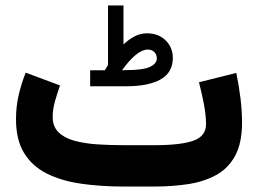

<svg xmlns="http://www.w3.org/2000/svg" viewBox="-20 -683 944 703"><path d="M363.8 -425.8Q366.7 -431.2 370.1 -436Q373.5 -440.9 375.5 -445.8V-663.1H432.1V-520.5Q452.1 -539.1 473.1 -550Q494.1 -561 518.1 -561Q560.1 -561 586.4 -535.2Q612.8 -509.3 612.8 -470.2Q612.3 -417 567.9 -392.1Q523.4 -367.2 442.9 -367.2H310.1V-425.8ZM442.4 -426.3Q503.9 -426.3 529.1 -438.2Q554.2 -450.2 554.2 -468.8Q554.2 -483.4 545.2 -492.4Q536.1 -501.5 520.5 -501.5Q500.5 -501.5 476.3 -481.4Q452.1 -461.4 426.8 -425.8ZM544.9 0H432.1Q349.1 0 277.6 -10.3Q206.1 -20.5 152.3 -47.1Q98.6 -73.7 68.6 -122.1Q38.6 -170.4 38.6 -247.1Q38.6 -293.5 48.8 -336.9Q59.1 -380.4 74.2 -417L199.7 -370.1Q191.4 -346.7 182.1 -315.2Q172.9 -283.7 172.9 -254.9Q172.9 -219.7 194.3 -198.7Q215.8 -177.7 252.4 -167.7Q289.1 -157.7 335.4 -154.5Q381.8 -151.4 432.1 -151.4H546.4Q641.1 -151.4 687.7 -167.7Q734.4 -184.1 734.4 -228.5Q734.4 -261.7 726.3 -303.2Q718.3 -344.7 708.5 -381.8L845.2 -416Q855 -368.7 860.6 -322.8Q866.2 -276.9 866.2 -234.4Q866.2 -159.7 841.3 -113.3Q816.4 -66.9 772.2 -42.5Q728 -18.1 669.9 -9Q611.8 0 544.9 0Z"/></svg>

Font: Vazirmatn UI NL Black
Style: Regular
Weight: 900
Designer: Saber Rastikerdar
Foundry: Saber Rastikerdar
Version: Version 33.003